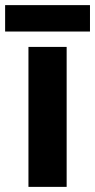

<svg xmlns="http://www.w3.org/2000/svg" viewBox="-33 -729 371 749"><path d="M227 0H78V-546H227ZM318 -709V-606H-13V-709Z"/></svg>

Font: Noto Sans Lisu
Style: Regular
Weight: 400
Designer: Monotype Design Team. David Williams.
Foundry: Monotype Imaging Inc.
Version: Version 2.102